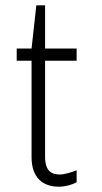

<svg xmlns="http://www.w3.org/2000/svg" viewBox="-20 -694 386 724"><path d="M269 -7V-52C253 -45 222 -36 207 -36C179 -36 150 -44 150 -103V-465H269V-511H150V-674H117L99 -511H43V-465H99V-101C99 -24 142 10 201 10C226 10 252 3 269 -7Z"/></svg>

Font: ChivoLight
Style: Regular
Weight: 300
Designer: Hector Gatti
Foundry: Omnibus-Type
Version: Version 1.004;PS 001.004;hotconv 1.0.88;makeotf.lib2.5.64775